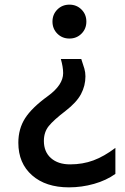

<svg xmlns="http://www.w3.org/2000/svg" viewBox="-20 -576 539 827"><path d="M352 -483Q352 -452 331 -431Q310 -410 279 -410Q248 -410 227 -431Q206 -452 206 -483Q206 -514 227 -535Q248 -556 279 -556Q310 -556 331 -535Q352 -514 352 -483ZM186 -162Q252 -210 252 -261Q252 -287 242 -322H330Q339 -296 343.5 -280Q348 -264 348 -247Q348 -207 329 -171Q310 -135 262 -98Q211 -59 190 -33Q169 -7 169 31Q169 78 199.5 105Q230 132 282 132Q336 132 382 115Q428 98 477 61V173Q438 201 385 216Q332 231 277 231Q177 231 118 179Q59 127 59 39Q59 -21 88 -66.5Q117 -112 186 -162Z"/></svg>

Font: Application Medium
Style: Regular
Weight: 500
Designer: Wei Huang
Foundry: Wei Huang
Version: Version 0.012